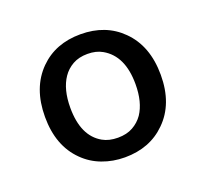

<svg xmlns="http://www.w3.org/2000/svg" viewBox="-83 -766 666 620"><g transform="rotate(-20 250.0 -456.5)"><path d="M249 -245.6Q208 -245.6 171.6 -259.3Q135.3 -272.9 108.4 -299.8Q50.3 -356.9 50.3 -456.5Q50.3 -556.2 108.4 -614.3Q162.6 -668.5 249 -668.5Q335 -668.5 389.6 -614.3Q448.2 -556.6 448.2 -456.5Q448.2 -356.9 389.6 -299.8Q335 -245.6 249 -245.6ZM197.3 -325.2Q218.8 -313 249.3 -313Q279.8 -313 301 -325Q322.3 -336.9 335.9 -356.4Q361.3 -394.5 361.3 -456.5Q361.3 -553.7 299.3 -588.9Q278.3 -601.1 248.5 -601.1Q218.8 -601.1 197.5 -589.1Q176.3 -577.1 163.1 -557.6Q137.2 -519.5 137.2 -456.5Q137.2 -358.9 197.3 -325.2Z"/></g></svg>

Font: Inder
Style: Regular
Weight: 400
Designer: Irina Smirnova
Foundry: Irina Smirnova
Version: Version 1.001